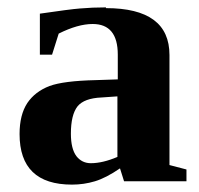

<svg xmlns="http://www.w3.org/2000/svg" viewBox="-20 -489 540 520"><path d="M267 -469V-467Q439 -467 439 -340V-42L485 -30V2H316L305 -33Q267 -7 237 2Q207 11 175 11Q33 11 33 -126Q33 -178 54 -210Q75 -241 114 -256Q152 -270 239 -272L299 -274V-341Q299 -424 231 -424Q191 -424 139 -398L121 -341H88V-452Q170 -464 196 -466Q230 -469 267 -469ZM298 -228 255 -225Q208 -223 190 -201Q172 -178 172 -127Q172 -86 187 -66Q202 -47 226 -47Q258 -47 298 -64Z"/></svg>

Font: Libra Serif Modern
Style: Bold
Weight: 700
Designer: Stefan Peev, Context Ltd
Foundry: Ascender Corporation
Version: Version 1.000